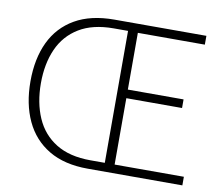

<svg xmlns="http://www.w3.org/2000/svg" viewBox="-79 -826 1079 923"><g transform="rotate(10 460.0 -364.0)"><path d="M405 0Q291 0 214.5 -45.5Q138 -91 99.5 -173.5Q61 -256 61 -366Q61 -477 99.5 -558Q138 -639 215 -683.5Q292 -728 407 -728H856V-685H529V-408H801V-366H529V-42H867V0ZM411 -42H481V-686H411Q309 -686 242.5 -645.5Q176 -605 144 -533Q112 -461 112 -366Q112 -271 144 -197.5Q176 -124 242.5 -83Q309 -42 411 -42Z"/></g></svg>

Font: Noto Sans HK Thin ExtraLight
Style: Regular
Weight: 250
Version: Version 2.004-H2;hotconv 1.0.118;makeotfexe 2.5.65603